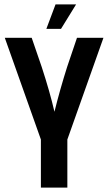

<svg xmlns="http://www.w3.org/2000/svg" viewBox="-20 -858 494 878"><path d="M234 -838H328L259 -726H192ZM288 0H167V-220L2 -685H125L171 -551Q208 -438 229 -347Q254 -448 287 -552L332 -685H453L288 -220Z"/></svg>

Font: Khand Semibold
Style: Regular
Weight: 600
Designer: Devanagari: Sanchit Sawaria, Jyotish Sonowal; Latin: Satya Rajpurohit
Foundry: Indian Type Foundry
Version: Version 1.100;PS 1.0;hotconv 1.0.78;makeotf.lib2.5.61930; tt